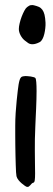

<svg xmlns="http://www.w3.org/2000/svg" viewBox="-20 -726 210 756"><path d="M159.2 -637.2Q159.7 -627.4 158.4 -615.5Q157.2 -603.5 154.5 -592.3Q151.9 -581.1 147.2 -572.3Q142.6 -563.5 136.2 -560.1Q120.1 -551.8 107.9 -551.8Q98.1 -551.8 91.1 -556.4Q84 -561 77.1 -566.9Q67.4 -574.7 60.8 -587.4Q54.2 -600.1 54.2 -611.8Q54.2 -621.1 57.4 -634.5Q60.5 -647.9 65.4 -660.6Q70.3 -673.3 75.9 -683.8Q81.5 -694.3 86.9 -698.2Q95.2 -705.1 102.3 -705.8Q109.4 -706.5 113.8 -705.1Q124.5 -702.6 132.8 -699Q141.1 -695.3 146.7 -687.7Q152.3 -680.2 155.3 -668Q158.2 -655.8 159.2 -637.2ZM119.1 -418.9Q121.6 -416.5 122.8 -402.8Q124 -389.2 124 -367.2Q124 -352.5 123.5 -335.4Q123 -318.4 122.3 -300.3Q121.6 -282.2 120.6 -263.9Q119.6 -245.6 119.1 -229Q117.7 -201.7 117.4 -178.5Q117.2 -155.3 117.2 -133.8Q117.2 -105.5 117.7 -82Q118.2 -58.6 118.2 -43Q118.2 -25.9 116.9 -16.8Q115.7 -7.8 111.8 -6.8Q107.4 -5.9 104.5 -2.7Q101.6 0.5 99.1 3.4Q96.7 6.3 93.5 8.5Q90.3 10.7 85.9 9.8Q83.5 9.3 77.6 5.4Q71.8 1.5 65.2 -4.2Q58.6 -9.8 52.7 -17.1Q46.9 -24.4 44.9 -32.2Q43.9 -36.1 43.2 -47.9Q42.5 -59.6 42 -76.2Q41.5 -92.8 41 -113Q40.5 -133.3 40.3 -154.1Q40 -174.8 40 -194.8Q40 -214.8 40 -231Q40 -255.9 41.7 -281.7Q43.5 -307.6 45.7 -330.1Q47.9 -352.5 50 -369.4Q52.2 -386.2 53.2 -393.1Q55.2 -404.8 57.4 -411.4Q59.6 -418 62.3 -420.9Q64.9 -423.8 67.6 -424.6Q70.3 -425.3 73.2 -425.8Q79.1 -426.8 86.7 -426.3Q94.2 -425.8 101.1 -424.8Q107.9 -423.8 113 -422.1Q118.2 -420.4 119.1 -418.9Z"/></svg>

Font: Oregano
Style: Regular
Weight: 400
Version: Version 1.000